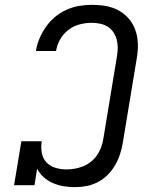

<svg xmlns="http://www.w3.org/2000/svg" viewBox="-20 -763 640 791"><path d="M288 8Q264 8 241 4Q218 0 197.5 -9Q177 -18 160 -33Q143 -48 133 -68L122 0H38L68 -181H152Q148 -158 152 -134.5Q156 -111 170.5 -95Q185 -79 207.5 -72Q230 -65 253 -65Q270 -65 287.5 -68Q305 -71 321.5 -77.5Q338 -84 353 -95.5Q368 -107 378.5 -122Q389 -137 395.5 -153.5Q402 -170 405 -187L462 -532Q465 -550 465 -567.5Q465 -585 460.5 -601Q456 -617 446.5 -631Q437 -645 423 -653.5Q409 -662 392 -665.5Q375 -669 357 -669Q333 -669 308 -662.5Q283 -656 262 -640Q241 -624 228 -601Q215 -578 211 -553H128Q132 -579 142.5 -604Q153 -629 169 -652Q185 -675 206.5 -693Q228 -711 253.5 -722.5Q279 -734 305.5 -738.5Q332 -743 357 -743Q380 -743 402 -740.5Q424 -738 444 -731Q464 -724 481.5 -712Q499 -700 512 -684.5Q525 -669 533.5 -649.5Q542 -630 545.5 -608.5Q549 -587 548 -564.5Q547 -542 543 -520L486 -175Q482 -151 474.5 -128Q467 -105 454.5 -83Q442 -61 423.5 -42.5Q405 -24 382.5 -12.5Q360 -1 336 3.5Q312 8 288 8Z"/></svg>

Font: Iosevka Slab Extended Oblique
Style: Regular
Weight: 400
Width: 7
Italic angle: -9°
Monospace: yes
Designer: Belleve Invis
Foundry: Belleve Invis
Version: Version 11.1.0; ttfautohint (v1.8.3)